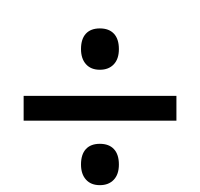

<svg xmlns="http://www.w3.org/2000/svg" viewBox="-20 -642 591 567"><path d="M274.9 -558.1Q301.8 -558.1 316.4 -542.5Q331.1 -526.9 331.1 -497.1Q331.1 -467.8 315.9 -451.9Q300.8 -436 274.9 -436Q248.5 -436 233.9 -452.4Q219.2 -468.8 219.2 -497.1Q219.2 -526.9 233.6 -542.5Q248 -558.1 274.9 -558.1ZM49.8 -285.6V-358.9H501V-285.6ZM274.9 -217.3Q301.8 -217.3 316.4 -201.7Q331.1 -186 331.1 -156.2Q331.1 -127 315.9 -111.1Q300.8 -95.2 274.9 -95.2Q248.5 -95.2 233.9 -111.6Q219.2 -127.9 219.2 -156.2Q219.2 -186 233.6 -201.7Q248 -217.3 274.9 -217.3ZM221.2 -622.1Z"/></svg>

Font: Noto Sans Gurmukhi
Style: Regular
Weight: 400
Designer: Monotype Design Team
Foundry: Monotype Imaging Inc.
Version: Version 1.03 uh